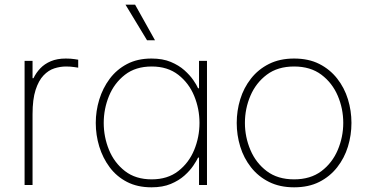

<svg xmlns="http://www.w3.org/2000/svg" viewBox="-20 -790 1586 820"><path d="M119 0H85V-530H119V-456H123Q134 -479 152 -498Q170 -517 197 -528.5Q224 -540 261 -540Q282 -540 298 -537.5Q314 -535 314 -535V-501Q314 -501 297.5 -503.5Q281 -506 262 -506Q237 -506 212 -498Q187 -490 166 -468Q145 -446 132 -406Q119 -366 119 -302Z M627 -540Q675 -540 709.5 -525.5Q744 -511 767.5 -490Q791 -469 805.5 -448Q820 -427 826 -413H830V-530H864V0H830V-117H826Q820 -104 805.5 -82.5Q791 -61 767.5 -40Q744 -19 709.5 -4.5Q675 10 627 10Q567 10 522.5 -13Q478 -36 448.5 -75.5Q419 -115 404 -164Q389 -213 389 -265Q389 -316 404 -365Q419 -414 448.5 -453.5Q478 -493 522.5 -516.5Q567 -540 627 -540ZM628 -506Q559 -506 513.5 -470.5Q468 -435 445.5 -380Q423 -325 423 -265Q423 -205 445.5 -150Q468 -95 513.5 -59.5Q559 -24 628 -24Q696 -24 741.5 -59.5Q787 -95 809.5 -150Q832 -205 832 -265Q832 -325 809.5 -380Q787 -435 741.5 -470.5Q696 -506 628 -506ZM642 -618H608L516 -770H557Z M1236 10Q1175 10 1129 -13Q1083 -36 1052 -75.5Q1021 -115 1006 -164Q991 -213 991 -265Q991 -317 1006 -366Q1021 -415 1052 -454.5Q1083 -494 1129 -517Q1175 -540 1236 -540Q1298 -540 1343.5 -517Q1389 -494 1420 -454.5Q1451 -415 1466 -366Q1481 -317 1481 -265Q1481 -213 1466 -164Q1451 -115 1420 -75.5Q1389 -36 1343.5 -13Q1298 10 1236 10ZM1236 -24Q1306 -24 1352.5 -59Q1399 -94 1422.5 -149.5Q1446 -205 1446 -265Q1446 -326 1422.5 -381Q1399 -436 1352.5 -471Q1306 -506 1236 -506Q1166 -506 1119.5 -471Q1073 -436 1049.5 -381Q1026 -326 1026 -265Q1026 -205 1049.5 -149.5Q1073 -94 1119.5 -59Q1166 -24 1236 -24Z"/></svg>

Font: Be Vietnam Pro Variable Thin
Style: Regular
Weight: 100
Designer: Lam Bao, Tony Le, Vietanh Nguyen
Foundry: Yellow Type Foundry
Version: Version 1.002